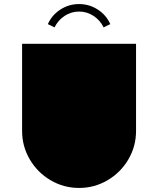

<svg xmlns="http://www.w3.org/2000/svg" viewBox="-20 -912 780 947"><path d="M524 -793Q504 -838 462 -865Q420 -892 370 -892Q320 -892 278 -865Q236 -838 216 -793L249 -777Q266 -812 298.5 -833.5Q331 -855 370 -855Q409 -855 441.5 -833.5Q474 -812 491 -777ZM89 -266V-696H651V-266Q651 -190 613 -125.5Q575 -61 510.5 -23Q446 15 370 15Q294 15 229.5 -23Q165 -61 127 -125.5Q89 -190 89 -266Z"/></svg>

Font: M Major Mono Display
Style: Regular
Weight: 400
Designer: Emre Parlak
Foundry: Emre Parlak
Version: Version 2.000; ttfautohint (v1.8) -l 8 -r 50 -G 200 -x 14 -D